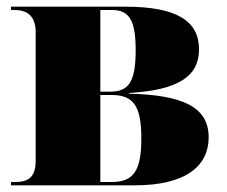

<svg xmlns="http://www.w3.org/2000/svg" viewBox="-20 -556 680 576"><path d="M13 0H384C539 0 606 -59 606 -144C606 -238 523 -271 367 -275V-277C520 -286 577 -330 577 -408C577 -492 512 -536 356 -536H13V-526H24C60 -526 87 -509 87 -460V-74C87 -21 62 -10 24 -10H13ZM311 -281H281V-526H316C369 -526 387 -493 387 -405C387 -312 367 -281 311 -281ZM315 -10H281V-271H315C381 -271 404 -237 404 -141C404 -44 381 -10 315 -10Z"/></svg>

Font: Noto Serif Display Black
Style: Regular
Weight: 900
Designer: Monotype Design Team
Foundry: Monotype Imaging Inc.
Version: Version 2.009